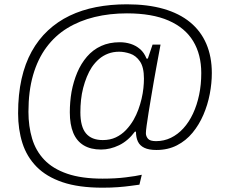

<svg xmlns="http://www.w3.org/2000/svg" viewBox="-20 -718 1053 891"><path d="M456 153Q345 153 270 127.5Q195 102 149.5 55.5Q104 9 84 -54Q64 -117 64 -192Q64 -280 80 -351.5Q96 -423 127 -479Q158 -535 202.5 -576.5Q247 -618 303 -645Q359 -672 426 -685Q493 -698 569 -698Q665 -698 738.5 -677Q812 -656 862 -615Q912 -574 937.5 -514.5Q963 -455 963 -379Q963 -332 953.5 -282Q944 -232 924 -185.5Q904 -139 873.5 -102Q843 -65 801 -43.5Q759 -22 706 -22Q671 -22 650 -32Q629 -42 620 -61Q611 -80 611 -107H606Q574 -64 532.5 -44Q491 -24 449 -24Q401 -24 368.5 -43.5Q336 -63 320 -101.5Q304 -140 304 -197Q304 -221 306 -245Q308 -269 312 -292Q321 -340 338.5 -381.5Q356 -423 383.5 -455Q411 -487 449 -504.5Q487 -522 536 -522Q562 -522 586 -514.5Q610 -507 629.5 -490.5Q649 -474 660 -446H666L688 -511H725L705 -403Q700 -377 694 -341.5Q688 -306 681.5 -268Q675 -230 669.5 -195.5Q664 -161 660.5 -135.5Q657 -110 657 -100Q657 -86 666.5 -74.5Q676 -63 704 -63Q741 -63 773 -78.5Q805 -94 831 -122.5Q857 -151 875.5 -190.5Q894 -230 904 -277.5Q914 -325 914 -379Q914 -465 876.5 -527Q839 -589 762.5 -622.5Q686 -656 569 -656Q489 -656 419 -639Q349 -622 292.5 -587.5Q236 -553 195.5 -498.5Q155 -444 133.5 -369.5Q112 -295 112 -199Q112 -132 129 -75Q146 -18 185.5 23.5Q225 65 291.5 88Q358 111 456 111Q485 111 512.5 109.5Q540 108 563.5 105Q587 102 606.5 99Q626 96 638 93L627 139Q611 141 586 144.5Q561 148 528.5 150.5Q496 153 456 153ZM457 -68Q491 -68 517.5 -80.5Q544 -93 564.5 -114.5Q585 -136 600 -162Q613 -185 622 -209.5Q631 -234 637 -259.5Q643 -285 645.5 -309Q648 -333 648 -353Q648 -406 629.5 -433Q611 -460 584 -469Q557 -478 533 -478Q505 -478 481.5 -469Q458 -460 439.5 -444Q421 -428 406 -406Q393 -386 383 -361.5Q373 -337 366 -310Q359 -283 356 -254.5Q353 -226 353 -197Q353 -130 379 -99Q405 -68 457 -68Z"/></svg>

Font: Archivo SemiBold Thin
Style: Italic
Weight: 250
Italic angle: -10°
Version: Version 2.001